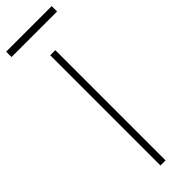

<svg xmlns="http://www.w3.org/2000/svg" viewBox="-330 -879 885 885"><g transform="rotate(-45 112.5 -437.0)"><path d="M128.9 0H95.7V-718.8H128.9ZM-36.1 -874H260.7V-838.9H-36.1Z"/></g></svg>

Font: Min Sans VF VF
Style: Regular
Weight: 400
Designer: Jinseong-Kim, NotoSansCJK, Nunito
Foundry: Jinseong-Kim
Version: Version 1.420;Glyphs 3.1.2 (3151)